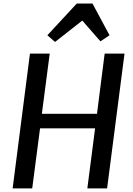

<svg xmlns="http://www.w3.org/2000/svg" viewBox="-20 -1044 735 1064"><path d="M50 0 146 -747H255.5L212 -413.5H517.5L560 -747H670L573.5 0H464L507 -333H202L158.5 0ZM285 -811.5 242.5 -848.5 405.5 -1024.5H492.5L587 -848.5L536.5 -815L436 -930Z"/></svg>

Font: Koeln Type Sans
Style: Italic
Weight: 400
Italic angle: -7.5°
Designer: Eben Sorkin
Foundry: Eben Sorkin
Version: Version 2.001